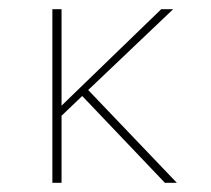

<svg xmlns="http://www.w3.org/2000/svg" viewBox="-20 -398 460 418"><path d="M114 0H94V-378H114V-168L331 -378H357L172 -202L365 0H339L159 -189L114 -146Z"/></svg>

Font: Synthetic Thin
Style: Regular
Weight: 100
Designer: Santiago Orozco
Foundry: Typemade
Version: Version 2.000; ttfautohint (v1.8.4.7-5d5b)